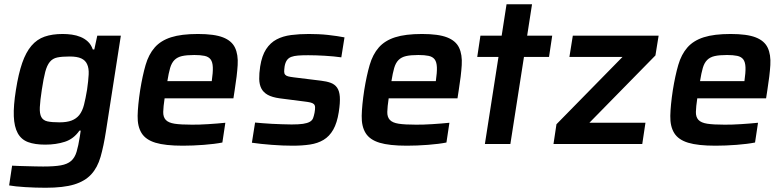

<svg xmlns="http://www.w3.org/2000/svg" viewBox="-20 -678 3690 904"><path d="M195 206Q147 206 98.5 203Q50 200 23 195L37 102Q52 103 70.5 103.5Q89 104 108.5 104.5Q128 105 147.5 105.5Q167 106 183 106Q236 106 266.5 100.5Q297 95 314.5 80Q332 65 340.5 37Q349 9 356 -36L360 -63H354Q327 -24 285.5 -10.5Q244 3 193 3Q144 3 112 -9Q80 -21 63.5 -51Q47 -81 45 -130.5Q43 -180 55 -255Q67 -331 84.5 -381.5Q102 -432 128 -462.5Q154 -493 190 -505.5Q226 -518 275 -518Q297 -518 318.5 -515Q340 -512 359.5 -504Q379 -496 394 -482Q409 -468 417 -445H424L438 -510H549L479 -61Q468 10 453.5 60.5Q439 111 409.5 143Q380 175 329.5 190.5Q279 206 195 206ZM260 -102Q295 -102 317 -110.5Q339 -119 353 -136Q368 -155 375.5 -184.5Q383 -214 390 -256Q396 -298 397.5 -327.5Q399 -357 390 -376Q382 -394 362.5 -403Q343 -412 308 -412Q272 -412 250 -407.5Q228 -403 214.5 -386.5Q201 -370 193 -339.5Q185 -309 177 -256Q169 -204 167.5 -173.5Q166 -143 174.5 -127Q183 -111 203.5 -106.5Q224 -102 260 -102Z M841 8Q758 8 712 -6Q666 -20 646.5 -51.5Q627 -83 628 -132.5Q629 -182 640 -254Q651 -322 665.5 -372Q680 -422 708.5 -454.5Q737 -487 785.5 -502.5Q834 -518 912 -518Q989 -518 1030 -502Q1071 -486 1086.5 -453.5Q1102 -421 1099 -371.5Q1096 -322 1085 -254L1079 -215H755Q749 -175 748.5 -151Q748 -127 760.5 -113.5Q773 -100 802 -95.5Q831 -91 884 -91Q900 -91 920 -91.5Q940 -92 961 -93.5Q982 -95 1002.5 -96.5Q1023 -98 1041 -100L1027 -7Q992 0 940 4Q888 8 841 8ZM977 -296Q983 -337 982 -361.5Q981 -386 971.5 -398.5Q962 -411 943 -415Q924 -419 895 -419Q859 -419 837 -414Q815 -409 801.5 -395.5Q788 -382 781 -358Q774 -334 768 -296Z M1358 8Q1336 8 1310.5 7Q1285 6 1259.5 4Q1234 2 1210 -0.5Q1186 -3 1166 -6L1181 -101Q1195 -100 1215.5 -98Q1236 -96 1260 -95Q1284 -94 1308 -93Q1332 -92 1353 -92Q1387 -92 1407 -95Q1427 -98 1438.5 -104.5Q1450 -111 1454 -121.5Q1458 -132 1461 -147Q1464 -164 1463.5 -173.5Q1463 -183 1457.5 -188Q1452 -193 1441.5 -195.5Q1431 -198 1414 -200L1297 -215Q1261 -220 1240.5 -231.5Q1220 -243 1210.5 -261.5Q1201 -280 1200.5 -306Q1200 -332 1205 -365Q1213 -416 1233 -446.5Q1253 -477 1282.5 -492.5Q1312 -508 1350.5 -513Q1389 -518 1434 -518Q1456 -518 1479 -517Q1502 -516 1524.5 -513.5Q1547 -511 1567 -508Q1587 -505 1602 -502L1587 -408Q1552 -413 1509 -415.5Q1466 -418 1431 -418Q1403 -418 1383.5 -416.5Q1364 -415 1351 -410Q1338 -405 1330.5 -394Q1323 -383 1320 -365Q1318 -350 1318 -341Q1318 -332 1322.5 -326.5Q1327 -321 1336.5 -318.5Q1346 -316 1362 -314L1492 -298Q1518 -295 1537 -288Q1556 -281 1567 -265.5Q1578 -250 1580 -222.5Q1582 -195 1575 -150Q1567 -99 1549 -67.5Q1531 -36 1503.5 -19.5Q1476 -3 1439.5 2.5Q1403 8 1358 8Z M1896 8Q1813 8 1767 -6Q1721 -20 1701.5 -51.5Q1682 -83 1683 -132.5Q1684 -182 1695 -254Q1706 -322 1720.5 -372Q1735 -422 1763.5 -454.5Q1792 -487 1840.5 -502.5Q1889 -518 1967 -518Q2044 -518 2085 -502Q2126 -486 2141.5 -453.5Q2157 -421 2154 -371.5Q2151 -322 2140 -254L2134 -215H1810Q1804 -175 1803.5 -151Q1803 -127 1815.5 -113.5Q1828 -100 1857 -95.5Q1886 -91 1939 -91Q1955 -91 1975 -91.5Q1995 -92 2016 -93.5Q2037 -95 2057.5 -96.5Q2078 -98 2096 -100L2082 -7Q2047 0 1995 4Q1943 8 1896 8ZM2032 -296Q2038 -337 2037 -361.5Q2036 -386 2026.5 -398.5Q2017 -411 1998 -415Q1979 -419 1950 -419Q1914 -419 1892 -414Q1870 -409 1856.5 -395.5Q1843 -382 1836 -358Q1829 -334 1823 -296Z M2263 0 2327 -410H2227L2242 -510H2342L2365 -658H2485L2462 -510H2580L2565 -410H2447L2383 0Z M2586 0 2600 -93 2911 -410H2661L2677 -510H3081L3066 -417L2755 -100H3019L3004 0Z M3349 8Q3266 8 3220 -6Q3174 -20 3154.5 -51.5Q3135 -83 3136 -132.5Q3137 -182 3148 -254Q3159 -322 3173.5 -372Q3188 -422 3216.5 -454.5Q3245 -487 3293.5 -502.5Q3342 -518 3420 -518Q3497 -518 3538 -502Q3579 -486 3594.5 -453.5Q3610 -421 3607 -371.5Q3604 -322 3593 -254L3587 -215H3263Q3257 -175 3256.5 -151Q3256 -127 3268.5 -113.5Q3281 -100 3310 -95.5Q3339 -91 3392 -91Q3408 -91 3428 -91.5Q3448 -92 3469 -93.5Q3490 -95 3510.5 -96.5Q3531 -98 3549 -100L3535 -7Q3500 0 3448 4Q3396 8 3349 8ZM3485 -296Q3491 -337 3490 -361.5Q3489 -386 3479.5 -398.5Q3470 -411 3451 -415Q3432 -419 3403 -419Q3367 -419 3345 -414Q3323 -409 3309.5 -395.5Q3296 -382 3289 -358Q3282 -334 3276 -296Z"/></svg>

Font: Azeri Sans SemiBold
Style: Italic
Weight: 600
Designer: Hector Gatti & Omnibus-Type (original fonts) / Cristiano Sobral (main changes and remastering)
Foundry: Omnibus-Type
Version: Version 0.07;August 21, 2020;FontCreator 13.0.0.2681 64-bit;